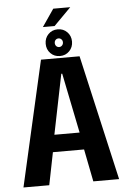

<svg xmlns="http://www.w3.org/2000/svg" viewBox="-62 -986 683 1031"><g transform="rotate(-5 280.0 -471.0)"><path d="M22 0 175.5 -675.5H383.5L537.5 0H398.5L364 -175H196L161 0ZM212 -267.5H348L282.5 -590.5H277.5ZM279 -686Q248.5 -686 228.2 -706.8Q208 -727.5 208 -758Q208 -788.5 228 -809.2Q248 -830 279 -830Q309.5 -830 329.8 -809.2Q350 -788.5 350 -758Q350 -727.5 329.8 -706.8Q309.5 -686 279 -686ZM279 -734.5Q288 -734.5 294.5 -741.2Q301 -748 301 -758Q301 -768 294.5 -774.5Q288 -781 279 -781Q269.5 -781 263.2 -774.5Q257 -768 257 -758Q257 -748 263.2 -741.2Q269.5 -734.5 279 -734.5ZM201 -849 265 -942.5H356.5L264 -849Z"/></g></svg>

Font: Anybody SemiBold
Style: Regular
Weight: 600
Designer: Tyler Finck
Foundry: Etcetera Type Company
Version: Version 1.010; ttfautohint (v1.8.3) -l 8 -r 50 -G 200 -x 14 